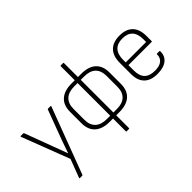

<svg xmlns="http://www.w3.org/2000/svg" viewBox="-104 -1143 1788 1788"><g transform="rotate(-45 790.5 -249.0)"><path d="M143 185Q140 185 139 183Q138 181 139 179L208 -3L27 -475Q25 -482 31 -482H65Q71 -482 72 -477L178 -193Q191 -160 203.5 -125.5Q216 -91 228 -57H230Q242 -91 254 -125.5Q266 -160 278 -193L384 -477Q385 -482 391 -482H423Q431 -482 428 -475L181 181Q179 185 174 185Z M712 11Q616 11 565.5 -34.5Q515 -80 515 -165V-317Q515 -402 565.5 -447.5Q616 -493 712 -493H838Q934 -493 984 -447.5Q1034 -402 1034 -317V-165Q1034 -80 984 -34.5Q934 11 838 11ZM710 -26H840Q916 -26 954 -63Q992 -100 992 -169V-312Q992 -382 954 -419Q916 -456 840 -456H710Q635 -456 596 -419Q557 -382 557 -312V-169Q557 -100 596 -63Q635 -26 710 -26ZM759 185Q754 185 754 180V0V-10V-469V-482V-678Q754 -683 759 -683H790Q796 -683 796 -678V-481V-469V-11V-1V180Q796 185 790 185Z M1345 11Q1257 12 1211 -32.5Q1165 -77 1165 -162V-310Q1165 -400 1210.5 -446.5Q1256 -493 1342 -493Q1428 -493 1473 -447Q1518 -401 1518 -312V-245Q1518 -239 1513 -239H1207V-170Q1207 -98 1241 -62.5Q1275 -27 1347 -27Q1406 -27 1436.5 -52Q1467 -77 1466 -121Q1466 -127 1472 -127H1504Q1508 -127 1508 -122Q1510 -60 1467.5 -25Q1425 10 1345 11ZM1207 -275H1476V-310Q1476 -382 1442.5 -418.5Q1409 -455 1342 -455Q1275 -455 1241 -418Q1207 -381 1207 -310Z"/></g></svg>

Font: Sofia Sans Semi Condensed ExtraLight
Style: Regular
Weight: 250
Version: Version 4.100